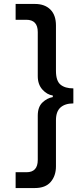

<svg xmlns="http://www.w3.org/2000/svg" viewBox="-20 -721 423 971"><path d="M263 -363Q263 -312 286 -293Q309 -274 351 -274V-198Q309 -198 286 -177.5Q263 -157 263 -113V120Q263 168 236.5 199Q210 230 156 230H59V150H114Q171 150 171 88V-136Q171 -180 194.5 -202.5Q218 -225 247 -230V-238Q218 -242 194.5 -268Q171 -294 171 -336V-559Q171 -621 113 -621H59V-701H157Q206 -701 234.5 -673Q263 -645 263 -592Z"/></svg>

Font: PT Sans Caption
Style: Regular
Weight: 400
Designer: A.Korolkova, O.Umpeleva, V.Yefimov
Foundry: ParaType Ltd
Version: Version 2.004W OFL